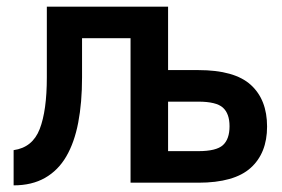

<svg xmlns="http://www.w3.org/2000/svg" viewBox="-20 -550 850 578"><path d="M21 -98Q78 -106 99.5 -161.5Q121 -217 121 -317V-530H486V-339H577Q686 -339 735 -294.5Q784 -250 784 -169Q784 -89 734.5 -44.5Q685 0 577 0H373V-435H227V-317Q227 -241 215.5 -181Q204 -121 179.5 -79Q155 -37 115.5 -14.5Q76 8 21 8ZM577 -95Q631 -95 651 -113Q671 -131 671 -170Q671 -208 651 -226Q631 -244 577 -244H486V-95Z"/></svg>

Font: Golos UI Medium
Style: Regular
Weight: 500
Designer: A.Korolkova, Vitaly Kuzmin
Foundry: ParaType Ltd
Version: Version 2.000